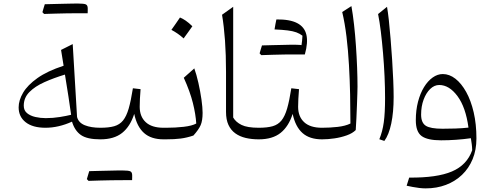

<svg xmlns="http://www.w3.org/2000/svg" viewBox="-20 -770 2724 1061"><path d="M338.9 -357.9Q350.6 -285.2 358.4 -235.6Q366.2 -186 373 -135.7Q347.7 -129.4 310.3 -123.3Q272.9 -117.2 232.9 -117.2Q203.6 -117.2 175.5 -123.5Q147.5 -129.9 129.4 -144.8Q111.3 -159.7 111.3 -186Q111.3 -230 142.6 -261.5Q173.8 -293 225.8 -316.2Q277.8 -339.4 338.9 -357.9ZM331.5 -406.7Q241.7 -377.4 187 -338.6Q132.3 -299.8 107.7 -257.8Q83 -215.8 83 -176.8Q83 -125 121.8 -94.5Q160.6 -64 231.4 -64Q303.2 -64 377.9 -97.7Q393.1 -47.4 427.5 -23.7Q461.9 0 534.2 0H534.7V-64H534.2Q483.4 -64 448.7 -77.9Q414.1 -91.8 405.8 -123.5L381.8 -526.4L317.4 -494.1ZM415 -696.8Q430.7 -696.8 440.4 -696.8Q450.2 -696.8 455.8 -696.8Q461.4 -696.8 464.4 -696.8Q464.8 -703.1 464.8 -710.9Q464.8 -718.8 464.8 -723.6Q464.8 -740.7 454.6 -745.6Q444.3 -750.5 409.7 -750.5Q377 -743.2 344.2 -735.1Q311.5 -727.1 279.1 -719Q246.6 -710.9 214.4 -702.6Q216.8 -700.2 219 -697.8Q221.2 -695.3 223.6 -692.9Q253.9 -693.8 285.9 -694.8Q317.9 -695.8 350.3 -696.3Q382.8 -696.8 415 -696.8ZM223.6 -692.9Q254.9 -702.1 285.9 -711.4Q316.9 -720.7 347.9 -730.7Q378.9 -740.7 409.7 -750.5Q400.9 -750.5 381.8 -750.2Q362.8 -750 337.4 -749.3Q312 -748.5 283.4 -748Q254.9 -747.6 227.5 -746.6Q224.1 -735.8 220.9 -725.1Q217.8 -714.4 214.4 -702.6Q216.8 -700.2 219 -697.8Q221.2 -695.3 223.6 -692.9Z M660.6 225.6Q676.3 225.6 686 225.6Q695.8 225.6 701.4 225.6Q707 225.6 710 225.6Q710.4 219.2 710.4 211.4Q710.4 203.6 710.4 198.7Q710.4 181.6 700.2 176.8Q689.9 171.9 655.3 171.9Q622.6 179.2 589.8 187.3Q557.1 195.3 524.7 203.4Q492.2 211.4 460 219.7Q462.4 222.2 464.6 224.6Q466.8 227.1 469.2 229.5Q499.5 228.5 531.5 227.5Q563.5 226.6 595.9 226.1Q628.4 225.6 660.6 225.6ZM469.2 229.5Q500.5 220.2 531.5 210.9Q562.5 201.7 593.5 191.7Q624.5 181.6 655.3 171.9Q646.5 171.9 627.4 172.1Q608.4 172.4 583 173.1Q557.6 173.8 529.1 174.3Q500.5 174.8 473.1 175.8Q469.7 186.5 466.6 197.3Q463.4 208 460 219.7Q462.4 222.2 464.6 224.6Q466.8 227.1 469.2 229.5ZM534.7 0Q610.4 0 655 -35.6Q699.7 -71.3 721.7 -140.6Q736.8 -69.8 776.1 -34.9Q815.4 0 883.8 0H884.3V-64H883.8Q818.4 -64 785.2 -95Q752 -126 752 -179.7Q752 -199.2 753.2 -223.9Q754.4 -248.5 756.8 -277.3L714.4 -282.2Q703.6 -213.4 691.2 -170.4Q678.7 -127.4 659.9 -104.2Q641.1 -81.1 611.1 -72.5Q581.1 -64 534.7 -64Q527.3 -64 523.7 -56.4Q520 -48.8 520 -33.2V-30.8Q520 -15.1 523.7 -7.6Q527.3 0 534.7 0Z M974.6 -673.3Q962.4 -655.3 950.9 -638.7Q939.5 -622.1 927.2 -605Q944.8 -595.7 962.2 -583.7Q979.5 -571.8 994.6 -557.6Q1007.3 -574.7 1019.3 -591.6Q1031.2 -608.4 1043 -625Q1022.9 -644.5 1006.1 -656Q989.3 -667.5 974.6 -673.3ZM884.3 0H896Q944.8 0 978.8 -4.4Q1012.7 -8.8 1048.8 -21Q1078.1 -53.7 1088.9 -78.6Q1099.6 -103.5 1099.6 -146.5Q1099.6 -175.3 1093.3 -220.2Q1086.9 -265.1 1076.4 -311.8Q1065.9 -358.4 1053.7 -392.1L995.6 -340.3Q1030.3 -263.7 1045.9 -200.9Q1061.5 -138.2 1064.5 -87.4Q1041.5 -74.7 995.4 -69.3Q949.2 -64 898.4 -64H884.3Q877 -64 873.3 -56.4Q869.6 -48.8 869.6 -33.2V-30.8Q869.6 -15.1 873.3 -7.6Q877 0 884.3 0Z M1268.6 -732.4 1207 -688.5Q1217.8 -624.5 1223.4 -545.7Q1229 -466.8 1229 -372.1V-151.9Q1229 -108.9 1242.4 -79.8Q1255.9 -50.8 1280.3 -33.2Q1304.7 -15.6 1337.6 -7.8Q1370.6 0 1409.7 0H1410.2V-64H1409.7Q1346.7 -64 1314.9 -79.6Q1283.2 -95.2 1268.6 -120.6Z M1646 -519Q1650.9 -505.4 1655.3 -493.7Q1659.7 -481.9 1664.6 -469.2Q1683.1 -534.7 1673.1 -577.9Q1663.1 -621.1 1622.3 -642.3Q1581.5 -663.6 1507.3 -662.6Q1504.4 -649.4 1502 -636.2Q1499.5 -623 1497.1 -607.4Q1541.5 -605.5 1570.1 -601.8Q1598.6 -598.1 1617.4 -591.3Q1636.2 -584.5 1651.4 -572.8Q1650.9 -559.1 1649.4 -545.9Q1647.9 -532.7 1646 -519ZM1423.8 -465.3Q1455.1 -474.6 1486.1 -483.9Q1517.1 -493.2 1548.1 -503.2Q1579.1 -513.2 1609.9 -522.9Q1601.1 -522.9 1582 -522.7Q1563 -522.5 1537.6 -521.7Q1512.2 -521 1483.6 -520.5Q1455.1 -520 1427.7 -519Q1424.3 -508.3 1421.1 -497.6Q1418 -486.8 1414.6 -475.1Q1417 -472.7 1419.2 -470.2Q1421.4 -467.8 1423.8 -465.3ZM1615.2 -469.2Q1630.9 -469.2 1640.6 -469.2Q1650.4 -469.2 1656 -469.2Q1661.6 -469.2 1664.6 -469.2Q1665 -473.6 1665 -478.5Q1665 -483.4 1665 -488.3Q1665 -493.2 1665 -496.1Q1665 -513.2 1654.8 -518.1Q1644.5 -522.9 1609.9 -522.9Q1577.1 -515.6 1544.4 -507.6Q1511.7 -499.5 1479.2 -491.5Q1446.8 -483.4 1414.6 -475.1Q1417 -472.7 1419.2 -470.2Q1421.4 -467.8 1423.8 -465.3Q1454.1 -466.3 1486.1 -467.3Q1518.1 -468.3 1550.5 -468.8Q1583 -469.2 1615.2 -469.2ZM1410.2 0Q1485.8 0 1530.5 -35.6Q1575.2 -71.3 1597.2 -140.6Q1612.3 -69.8 1651.6 -34.9Q1690.9 0 1759.3 0H1759.8V-64H1759.3Q1693.8 -64 1660.6 -95Q1627.4 -126 1627.4 -179.7Q1627.4 -199.2 1628.7 -223.9Q1629.9 -248.5 1632.3 -277.3L1589.8 -282.2Q1579.1 -213.4 1566.7 -170.4Q1554.2 -127.4 1535.4 -104.2Q1516.6 -81.1 1486.6 -72.5Q1456.5 -64 1410.2 -64Q1402.8 -64 1399.2 -56.4Q1395.5 -48.8 1395.5 -33.2V-30.8Q1395.5 -15.1 1399.2 -7.6Q1402.8 0 1410.2 0Z M1921.9 -736.3 1871.1 -703.6Q1885.7 -642.1 1894.8 -567.1Q1903.8 -492.2 1908.4 -410.4Q1913.1 -328.6 1914.8 -246.3Q1916.5 -164.1 1916.5 -87.4Q1888.7 -73.7 1845.9 -68.8Q1803.2 -64 1759.8 -64Q1752.4 -64 1748.8 -56.4Q1745.1 -48.8 1745.1 -33.2V-30.8Q1745.1 -15.1 1748.8 -7.6Q1752.4 0 1759.8 0Q1793 0 1828.9 -5.4Q1864.7 -10.7 1896.2 -22Q1927.7 -33.2 1945.8 -51.3Q1947.8 -79.1 1949.5 -116Q1951.2 -152.8 1952.6 -189.7Q1954.1 -226.6 1954.8 -254.2Q1955.6 -281.7 1955.6 -291Q1955.6 -339.4 1953.4 -397.2Q1951.2 -455.1 1947 -515.9Q1942.9 -576.7 1936.5 -633.5Q1930.2 -690.4 1921.9 -736.3Z M2118.7 -732.4 2069.3 -692.4Q2077.6 -651.4 2084.5 -595.5Q2091.3 -539.6 2096.7 -476.1Q2102.1 -412.6 2105 -348.9Q2107.9 -285.2 2107.9 -228.5Q2107.9 -145.5 2100.8 -94.2Q2093.8 -43 2076.2 -0.5L2104 8.8Q2128.9 -24.9 2142.1 -87.4Q2155.3 -149.9 2155.3 -233.9Q2155.3 -272.9 2153.1 -326.4Q2150.9 -379.9 2147 -439.2Q2143.1 -498.5 2138.4 -555.7Q2133.8 -612.8 2128.7 -659.2Q2123.5 -705.6 2118.7 -732.4Z M2568.8 -64.9Q2534.2 -61 2496.1 -59.8Q2458 -58.6 2425.3 -58.6Q2358.4 -58.6 2332.8 -75.2Q2307.1 -91.8 2307.1 -136.7Q2307.1 -182.1 2320.8 -219.2Q2334.5 -256.3 2357.2 -278.3Q2379.9 -300.3 2407.2 -300.3Q2462.4 -300.3 2508.1 -238.8Q2553.7 -177.2 2568.8 -64.9ZM2332.5 271Q2393.1 271 2444.1 251.7Q2495.1 232.4 2533 196.3Q2570.8 160.2 2591.8 109.4Q2612.8 58.6 2612.8 -4.9Q2612.8 -83.5 2597.7 -148.9Q2582.5 -214.4 2556.2 -261.7Q2529.8 -309.1 2496.6 -335Q2463.4 -360.8 2426.8 -360.8Q2397.9 -360.8 2371.1 -341.8Q2344.2 -322.8 2323.2 -288.6Q2302.2 -254.4 2290 -207.8Q2277.8 -161.1 2277.8 -105.5Q2277.8 -41.5 2310.1 -18.1Q2342.3 5.4 2417.5 5.4Q2458 5.4 2500.2 2.4Q2542.5 -0.5 2582 -6.3Q2585 11.7 2586.9 26.6Q2588.9 41.5 2589.4 60.1Q2560.5 142.1 2477.5 177.5Q2394.5 212.9 2241.2 211.4L2227.1 256.3Q2243.2 259.8 2261 263.2Q2278.8 266.6 2297.4 268.8Q2315.9 271 2332.5 271Z"/></svg>

Font: Pinar-VF
Style: Regular
Weight: 300
Designer: Amin Abedi
Version: Version 3.0